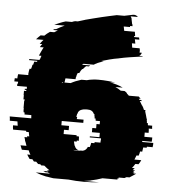

<svg xmlns="http://www.w3.org/2000/svg" viewBox="-87 -838 789 897"><g transform="rotate(5 307.5 -389.0)"><path d="M595 -199H647V-189Q646 -187 646 -184Q646 -181 646 -179H619Q619 -178 618.5 -177Q618 -176 618 -174H602L599 -154H589Q588 -149 587 -144Q586 -139 584 -134H574Q571 -125 566 -114H598Q594 -104 587 -94H572Q566 -84 558 -74H571L562 -64H573L563 -54H572L566 -49H580Q573 -44 565.5 -39Q558 -34 550 -29H537Q535 -28 532.5 -27Q530 -26 527 -24H503Q501 -23 498 -22Q495 -21 492 -19H504Q501 -18 498 -17Q495 -16 492 -14H425Q399 -5 370 1H373Q365 2 356.5 3.5Q348 5 340 6H412Q395 8 377 9Q359 10 339 10Q320 10 302 9Q284 8 267 6H196Q188 5 180 3.5Q172 2 165 1H162Q134 -5 112 -14H179L168 -19H156Q154 -21 151 -22Q148 -23 146 -24H170Q169 -26 166.5 -27Q164 -28 162 -29H175Q162 -38 149 -49H134Q133 -51 132 -52Q131 -53 129 -54H120Q117 -56 114.5 -59Q112 -62 110 -64H99Q95 -68 91 -74H78Q74 -79 71 -84Q68 -89 65 -94H80Q77 -99 74.5 -104Q72 -109 70 -114H38Q33 -125 30 -134H58Q56 -139 54.5 -144Q53 -149 51 -154H50Q49 -159 48 -164Q47 -169 45 -174H58Q57 -176 57 -179H67Q66 -184 65 -189Q64 -194 63 -199H51Q51 -201 50.5 -202Q50 -203 50 -204H-11Q-12 -209 -12.5 -214Q-13 -219 -13 -224H9L6 -244H-30Q-30 -249 -30.5 -254Q-31 -259 -32 -264H69Q69 -268 68.5 -271.5Q68 -275 68 -279H36V-284Q35 -286 35 -289H31Q30 -293 30 -296.5Q30 -300 30 -304V-309H29V-344H31V-349H25V-369H24V-389H34Q34 -392 35 -394H27V-399H36V-409H-10V-419H-8Q-7 -421 -7 -424Q-7 -427 -7 -429H-25Q-25 -433 -24.5 -436.5Q-24 -440 -24 -444H-12Q-12 -449 -11.5 -454Q-11 -459 -10 -464H37Q37 -467 38 -469H37Q38 -473 38 -476.5Q38 -480 39 -484Q40 -486 40 -489Q40 -492 41 -494H48Q50 -499 51 -504.5Q52 -510 53 -514H56Q57 -518 58 -521.5Q59 -525 60 -529H73Q73 -531 73.5 -532Q74 -533 74 -534H35Q35 -536 35.5 -537Q36 -538 36 -539H84Q84 -541 84.5 -542Q85 -543 85 -544H86Q87 -548 88.5 -551.5Q90 -555 91 -559H79L88 -579Q90 -584 93 -589.5Q96 -595 98 -599H80Q82 -603 84.5 -606.5Q87 -610 90 -614H78Q82 -619 86 -624.5Q90 -630 94 -634H59Q64 -639 69 -644.5Q74 -650 79 -654H96Q106 -664 121 -674H141Q145 -676 149 -679Q153 -682 157 -684H134L142 -689H148Q157 -694 167 -699.5Q177 -705 187 -709H138Q150 -714 163 -719.5Q176 -725 190 -729H219Q223 -731 226.5 -732Q230 -733 234 -734H246Q254 -736 262.5 -739Q271 -742 279 -744H278Q297 -749 316.5 -754Q336 -759 357 -764Q373 -768 390 -771.5Q407 -775 425 -779H460Q470 -781 479.5 -783Q489 -785 499 -787Q514 -790 524 -779H490Q492 -776 494 -772.5Q496 -769 496 -764L500 -744H501L503 -734H491L492 -729H462L466 -709H516L519 -689H514L515 -684H538L540 -674H519L523 -654H507L510 -634H545L546 -629Q548 -622 546 -614H557Q554 -604 546 -599H564Q560 -596 555 -596Q526 -592 500.5 -588Q475 -584 453 -579H454Q429 -575 408.5 -569.5Q388 -564 371 -559H383Q373 -555 364 -552Q355 -549 347 -544H346L338 -539H290Q289 -538 287 -537Q285 -536 283 -534H322L316 -529H303Q299 -525 295.5 -521.5Q292 -518 289 -514H286Q279 -506 274 -494H267L263 -484Q262 -480 261.5 -476.5Q261 -473 259 -469H260Q260 -468 259.5 -467Q259 -466 259 -464H212L209 -444H238Q260 -456 287 -464H312Q318 -466 324 -467Q330 -468 337 -469H336Q344 -470 351 -470.5Q358 -471 365 -471Q377 -471 388 -470.5Q399 -470 409 -469H410Q420 -468 428.5 -467Q437 -466 445 -464H421Q438 -460 453.5 -455.5Q469 -451 482 -444H448Q463 -437 474 -429H492Q500 -425 505 -419H503Q506 -417 509 -414Q512 -411 514 -409H561L570 -399H561Q562 -398 563 -397Q564 -396 565 -394H573Q574 -392 577 -389H567Q570 -385 573 -379.5Q576 -374 579 -369H580Q583 -365 585.5 -359.5Q588 -354 590 -349H596L598 -344H596L602 -324Q603 -320 604 -316.5Q605 -313 606 -309H607Q608 -307 608 -304H607Q608 -300 608.5 -296.5Q609 -293 609 -289H614V-284Q615 -282 615 -279H635V-272Q635 -270 635.5 -268Q636 -266 636 -264H620Q621 -260 621 -254.5Q621 -249 621 -244H603V-224H640Q640 -219 640 -214Q640 -209 639 -204H595ZM204 -444H198Q197 -443 197 -440Q199 -441 200.5 -442Q202 -443 204 -444ZM374 -179H401Q401 -182 401 -185.5Q401 -189 402 -193V-199H349V-204H394V-224H357V-244H375V-264H390V-279H370Q370 -282 369 -284V-289H364Q364 -298 361 -304H363L361 -309H359Q354 -320 346 -324Q339 -328 325 -328Q308 -328 300 -324H299Q288 -320 283 -309H284Q282 -305 282 -304H281L278 -289H282V-284Q282 -283 281.5 -282Q281 -281 281 -279H313V-264H212V-244H248V-224H226V-204H287V-199H298Q299 -197 299 -193Q299 -189 299 -185.5Q299 -182 300 -179H290V-174H277Q278 -168 279.5 -163.5Q281 -159 282 -154H283Q288 -138 304 -134H276Q280 -133 284.5 -132.5Q289 -132 294 -132Q299 -132 303.5 -132.5Q308 -133 312 -134H322Q338 -138 344 -154H353Q355 -159 356 -163.5Q357 -168 358 -174H373Q373 -176 373.5 -177Q374 -178 374 -179Z"/></g></svg>

Font: Rubik Glitch
Style: Regular
Weight: 400
Designer: Hubert and Fischer, NaN
Foundry: Hubert and Fischer, NaN
Version: Version 2.200